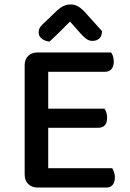

<svg xmlns="http://www.w3.org/2000/svg" viewBox="-20 -843 584 864"><path d="M149 1Q123 1 107 -15Q91 -31 91 -57V-550Q91 -576 107 -591.5Q123 -607 149 -607H480Q485 -601 488.5 -590Q492 -579 492 -566Q492 -544 481.5 -532Q471 -520 453 -520H197V-354H450Q455 -348 458.5 -337Q462 -326 462 -313Q462 -290 451.5 -279Q441 -268 423 -268H197V-86H485Q489 -80 493 -69Q497 -58 497 -45Q497 -22 486.5 -10.5Q476 1 458 1ZM295 -746Q276 -727 252.5 -703.5Q229 -680 203 -656Q182 -658 168 -669Q154 -680 154 -697Q154 -712 162 -722.5Q170 -733 186 -747L237 -796Q267 -823 296 -823Q315 -823 329 -815.5Q343 -808 358 -793L439 -703Q439 -682 427.5 -670.5Q416 -659 396 -659Q382 -659 370.5 -666.5Q359 -674 342 -693Z"/></svg>

Font: Baloo Tammudu 2 Medium
Style: Regular
Weight: 500
Designer: Maithili Shingre, Omkar Shende and Ek Type
Foundry: Ek Type
Version: Version 1.640;hotconv 1.0.111;makeotfexe 2.5.65597; ttfautoh